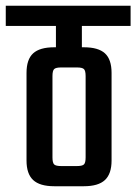

<svg xmlns="http://www.w3.org/2000/svg" viewBox="-40 -646 473 666"><path d="M413 -556H244V-482H251Q301 -482 324 -461Q347 -440 347 -393V-89Q347 -43 324 -21.5Q301 0 251 0H148Q98 0 75 -21.5Q52 -43 52 -89V-393Q52 -440 75 -461Q98 -482 148 -482H154V-556H-20V-626H413ZM257 -100V-382Q257 -401 251 -406.5Q245 -412 227 -412H172Q154 -412 148 -406.5Q142 -401 142 -382V-100Q142 -81 148 -75.5Q154 -70 172 -70H227Q245 -70 251 -75.5Q257 -81 257 -100Z"/></svg>

Font: Teko Regular
Style: Regular
Weight: 400
Designer: Manushi Parikh, Jonny Pinhorn
Foundry: Indian Type Foundry
Version: Version 1.105;PS 1.0;hotconv 1.0.78;makeotf.lib2.5.61930; tt